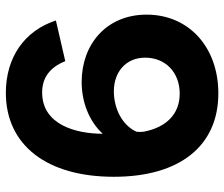

<svg xmlns="http://www.w3.org/2000/svg" viewBox="-75 -678 766 656"><g transform="rotate(-90 308.0 -350.0)"><path d="M566 -542C531 -650 439 -713 319 -713C140 -713 32 -573 32 -344C32 -118 138 13 317 13C475 13 586 -88 586 -232C586 -370 484 -454 356 -454C291 -454 224 -431 179 -382C179 -472 209 -589 320 -589C370 -589 406 -563 427 -510ZM186 -242C185 -251 185 -259 186 -267C209 -317 267 -344 324 -344C391 -344 439 -302 439 -237C439 -168 389 -119 316 -119C247 -119 201 -164 186 -242Z"/></g></svg>

Font: Fixel Text Bold
Style: Bold
Weight: 700
Width: 4
Designer: AlfaBravo + MacPaw
Foundry: Kyrylo Tkachov, Marchela Mozhyna, Serhii Makarenko, Maria Weinstein, Zakhar Kryvoshyya
Version: Version 1.211